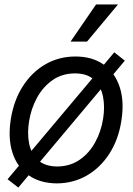

<svg xmlns="http://www.w3.org/2000/svg" viewBox="-20 -804 590 854"><path d="M61.5 30.3 13.7 -6.8 488.3 -571.3 535.2 -534.2ZM233.4 11.7Q157.7 11.2 106.9 -24.7Q56.2 -60.5 35.4 -125Q14.6 -189.5 28.3 -275.4Q42 -359.4 82.3 -421.6Q122.6 -483.9 182.6 -518.3Q242.7 -552.7 315.4 -552.7Q390.6 -552.7 441.2 -516.8Q491.7 -481 512.7 -416Q533.7 -351.1 519.5 -264.6Q506.3 -181.6 465.8 -119.4Q425.3 -57.1 365.5 -22.9Q305.7 11.2 233.4 11.7ZM234.4 -63.5Q292 -64 334.5 -93.5Q377 -123 403.3 -171.1Q429.7 -219.2 438.5 -275.4Q447.3 -329.1 438 -375Q428.7 -420.9 398.4 -449.2Q368.2 -477.5 313.5 -477.5Q256.3 -477.5 213.6 -447.5Q170.9 -417.5 144.5 -369.1Q118.2 -320.8 109.4 -264.6Q100.6 -211.4 109.6 -165.5Q118.7 -119.6 149.2 -91.8Q179.7 -64 234.4 -63.5ZM293.9 -619.1 407.2 -784.2H504.9L367.2 -619.1Z"/></svg>

Font: Inter Tight
Style: Italic
Weight: 400
Italic angle: -9.39999°
Designer: Rasmus Andersson
Foundry: rsms
Version: Version 3.002